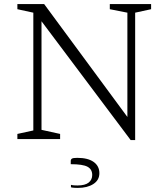

<svg xmlns="http://www.w3.org/2000/svg" viewBox="-20 -680 824 939"><path d="M65 0V-25L143 -42V-618L65 -635V-660H196L603 -108V-618L517 -635V-660H719V-635L641 -618V5H619L183 -576V-45L274 -25V0ZM361 239Q354 239 344 238.5Q334 238 327 236V224Q334 226 343.5 226.5Q353 227 359 227Q396 227 413.5 213Q431 199 431 176Q431 148 408 135.5Q385 123 326 123V107Q326 100 331.5 96Q337 92 358 92Q410 92 438 112Q466 132 466 167Q466 201 436.5 220Q407 239 361 239Z"/></svg>

Font: Spectral SC ExtraLight
Style: Regular
Weight: 275
Designer: Jean-Baptiste Levee
Foundry: Production Type
Version: Version 2.001